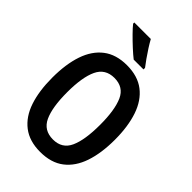

<svg xmlns="http://www.w3.org/2000/svg" viewBox="-276 -1040 1151 1151"><g transform="rotate(45 300.0 -464.0)"><path d="M299 10Q208 10 149.5 -35Q91 -80 63.5 -162Q36 -244 36 -357Q36 -471 64 -553.5Q92 -636 150.5 -681Q209 -726 300 -726Q392 -726 450.5 -681Q509 -636 537 -553.5Q565 -471 565 -358Q565 -245 537 -162.5Q509 -80 450.5 -35Q392 10 299 10ZM301 -97Q378 -97 408.5 -164Q439 -231 439 -359Q439 -485 409 -552Q379 -619 301 -619Q224 -619 192.5 -552Q161 -485 161 -358Q161 -230 192 -163.5Q223 -97 301 -97ZM305 -778Q283 -795 252 -823.5Q221 -852 192.5 -881Q164 -910 150 -928V-938H290Q302 -916 319.5 -888.5Q337 -861 355.5 -835Q374 -809 388 -791V-778Z"/></g></svg>

Font: Noto Sans Mono SemiBold
Style: Regular
Weight: 600
Designer: Monotype Design Team
Foundry: Monotype Imaging Inc.
Version: Version 2.014; ttfautohint (v1.8.4.7-5d5b)